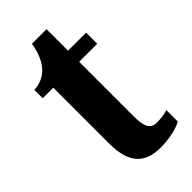

<svg xmlns="http://www.w3.org/2000/svg" viewBox="-213 -716 782 782"><g transform="rotate(-45 178.0 -325.0)"><path d="M215 10C278 10 321 -5 340 -16V-82C322 -76 301 -73 278 -73C239 -73 228 -99 228 -159V-472H332V-536H228V-660H144C136 -614 122 -584 107 -565C91 -544 62 -522 18 -520V-472H79V-148C79 -31 131 10 215 10Z"/></g></svg>

Font: Noto Serif Sinhala ExtraCondensed ExtraBold
Style: Regular
Weight: 800
Width: 2
Designer: Jelle Bosma - Monotype Design Team
Foundry: Monotype Imaging Inc.
Version: Version 2.007